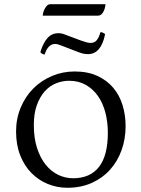

<svg xmlns="http://www.w3.org/2000/svg" viewBox="-20 -870 668 908"><path d="M140 -279Q140 -216 155.5 -169Q171 -122 196.5 -90.5Q222 -59 255.5 -43Q289 -27 326 -27Q406 -27 448 -80.5Q490 -134 490 -242Q490 -294 478 -339Q466 -384 442.5 -417Q419 -450 385 -469Q351 -488 307 -488Q275 -488 245 -476Q215 -464 192 -438.5Q169 -413 154.5 -373.5Q140 -334 140 -279ZM56 -248Q56 -309 78 -361.5Q100 -414 137.5 -451.5Q175 -489 225.5 -510.5Q276 -532 333 -532Q395 -532 440.5 -511Q486 -490 515.5 -455Q545 -420 559.5 -373Q574 -326 574 -274Q574 -213 555 -160Q536 -107 500.5 -67.5Q465 -28 414 -5Q363 18 298 18Q250 18 206 0Q162 -18 128.5 -52Q95 -86 75.5 -135.5Q56 -185 56 -248ZM182 -796Q184 -817 194.5 -833.5Q205 -850 216 -850H479Q477 -828 467.5 -812Q458 -796 444 -796ZM455 -718Q461 -718 467.5 -715Q474 -712 477 -708Q458 -614 396 -614Q383 -614 371 -617Q359 -620 339 -628L269 -655Q261 -658 254.5 -660Q248 -662 240 -662Q207 -662 191 -612Q185 -613 179 -616Q173 -619 171 -624Q184 -667 204.5 -690Q225 -713 256 -713Q266 -713 274 -711Q282 -709 294 -704L361 -679Q378 -673 388.5 -670Q399 -667 409 -667Q429 -667 439.5 -682.5Q450 -698 455 -718Z"/></svg>

Font: Gotu
Style: Regular
Weight: 400
Designer: Sarang Kulkarni & Kailash Malviya
Foundry: Ek Type
Version: Version 2.320;hotconv 1.0.109;makeotfexe 2.5.65596; ttfautoh